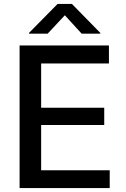

<svg xmlns="http://www.w3.org/2000/svg" viewBox="-20 -960 643 980"><path d="M80 0H540V-91H190V-322H512V-410H190V-636H536V-728H80ZM128 -788H223L311 -882L397 -788H492V-792L347 -940H274L128 -792Z"/></svg>

Font: Wafeq Medium
Style: Regular
Weight: 500
Designer: Rasmus Andersson & Azza Alameddine
Foundry: Google & TypeTogether
Version: Version 3.000;January 28, 2025;FontCreator 15.0.0.3014 64-bi